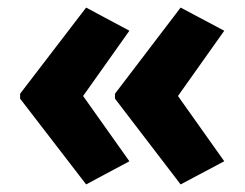

<svg xmlns="http://www.w3.org/2000/svg" viewBox="-20 -530 646 506"><path d="M33 -283 207 -510 321 -449 199 -277 321 -105 207 -44 33 -270ZM283 -283 456 -510 571 -449 449 -277 571 -105 456 -44 283 -270Z"/></svg>

Font: Noto Sans Ethiopic SemiCondensed ExtraBold
Style: Regular
Weight: 800
Width: 4
Designer: Monotype Design Team
Foundry: Monotype Imaging Inc.
Version: Version 2.102; ttfautohint (v1.8.4.7-5d5b)